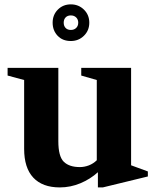

<svg xmlns="http://www.w3.org/2000/svg" viewBox="-20 -828 702 859"><path d="M247.5 10.5Q170 10.5 129 -33.2Q88 -77 88 -162V-470L14 -490V-524.5H241V-196Q241 -128 265.5 -104.2Q290 -80.5 337 -80.5Q357.5 -80.5 377.2 -88Q397 -95.5 413 -111V-470L343.5 -490V-524.5H566.5V-88.5L641.5 -61V-38.5L440 10.5H418V-57.5Q384.5 -27 340 -8.2Q295.5 10.5 247.5 10.5ZM297 -644.5Q260 -644.5 237.8 -668Q215.5 -691.5 215.5 -726.5Q215.5 -761.5 238.8 -785Q262 -808.5 297 -808.5Q331.5 -808.5 355.5 -785Q379.5 -761.5 379.5 -726.5Q379.5 -691.5 355.5 -668Q331.5 -644.5 297 -644.5ZM297 -694Q311.5 -694 320.8 -703Q330 -712 330 -726.5Q330 -741 320.8 -750Q311.5 -759 297 -759Q282 -759 273.5 -750Q265 -741 265 -726.5Q265 -712 273.5 -703Q282 -694 297 -694Z"/></svg>

Font: Libre Caslon Text
Style: Bold
Weight: 700
Designer: Pablo Impallari, Rodrigo Fuenzalida, Katja Schimmel
Foundry: Pablo Impallari, Rodrigo Fuenzalida
Version: Version 2.000